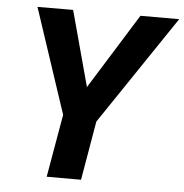

<svg xmlns="http://www.w3.org/2000/svg" viewBox="-51 -761 778 810"><g transform="rotate(5 337.5 -355.5)"><path d="M226.1 -710.9 75.2 -710.4 222.7 -266.1 176.3 0H321.8L364.7 -250L675.3 -710.9H511.2L312.5 -391.6Z"/></g></svg>

Font: Roboto
Style: Bold Italic
Weight: 700
Italic angle: -12°
Designer: Google
Version: Version 2.137; 2017